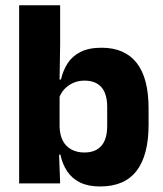

<svg xmlns="http://www.w3.org/2000/svg" viewBox="-20 -680 606 712"><path d="M351.5 11.5Q307.5 11.5 277.5 -3Q247.5 -17.5 229.5 -44.2Q211.5 -71 204 -106.5H164.5L201 -209.5Q202 -179 213 -158Q224 -137 244.5 -125.8Q265 -114.5 292.5 -114.5Q334.5 -114.5 356 -139.2Q377.5 -164 377.5 -213.5V-283Q377.5 -332 356.2 -356.5Q335 -381 293 -381Q269.5 -381 250.2 -372Q231 -363 217.8 -348.2Q204.5 -333.5 198.5 -314.5L164 -385H206Q213.5 -418 230.5 -444.8Q247.5 -471.5 278.2 -487.2Q309 -503 356.5 -503Q442.5 -503 486.8 -446.8Q531 -390.5 531 -278V-218Q531 -104.5 486.5 -46.5Q442 11.5 351.5 11.5ZM51 0V-660.5H203V-513.5L200.5 -356L201 -342.5V-154L198.5 -124.5L203 0Z"/></svg>

Font: Anek Latin Medium
Style: Bold
Weight: 700
Version: Version 1.003